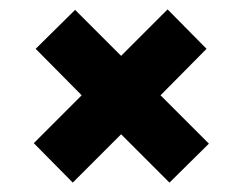

<svg xmlns="http://www.w3.org/2000/svg" viewBox="-20 -478 517 409"><path d="M425 -172 322 -275 420 -374 337 -458 238 -359 140 -457 56 -374 154 -275 52 -173 135 -89 238 -192 341 -89Z"/></svg>

Font: FIGSv2-sans-serif
Style: Bold
Weight: 700
Designer: Matt McInerney, Pablo Impallari, Rodrigo Fuenzalida,Mirko Velimirovic
Foundry: Matt McInerney, Pablo Impallari, Rodrigo Fuenzalida
Version: Version 4.021;hotconv 1.0.109;makeotfexe 2.5.65596